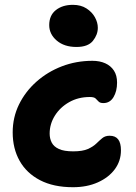

<svg xmlns="http://www.w3.org/2000/svg" viewBox="-20 -773 570 802"><path d="M285 9Q203.6 9 147.3 -20.3Q91 -49.6 62 -101.1Q33 -152.6 33 -220Q33 -282.8 59.5 -336.8Q86 -390.8 132.3 -431.9Q178.6 -473 238.5 -496Q298.4 -519 366 -519Q396.6 -519 419.7 -508.6Q442.8 -498.2 455.9 -478.1Q469 -458 469 -428Q469 -392 454.1 -367.2Q439.2 -342.4 411.8 -342.4Q397.8 -342.4 391.7 -349Q385.6 -355.6 379.2 -361.7Q372.8 -367.8 355 -367.8Q306.8 -367.8 268.9 -346.3Q231 -324.8 209.2 -289.9Q187.4 -255 187.4 -215Q187.4 -194.2 196.1 -177.3Q204.8 -160.4 226.1 -150.6Q247.4 -140.8 285.8 -140.8Q325.2 -140.8 347.2 -150.7Q369.2 -160.6 382.3 -173.4Q395.4 -186.2 407.4 -196.1Q419.4 -206 438 -206Q461.8 -206 473.5 -191Q485.2 -176 485.2 -145Q485.2 -100.6 459.5 -66Q433.8 -31.4 388.5 -11.2Q343.2 9 285 9ZM299.4 -576.8Q248.2 -576.8 216.9 -603.6Q185.6 -630.4 185.6 -668.2Q185.6 -708.8 213.3 -730.8Q241 -752.8 284.4 -752.8Q317.8 -752.8 341.1 -737.8Q364.4 -722.8 376.5 -700.9Q388.6 -679 388.6 -656.8Q388.6 -628 368.1 -602.4Q347.6 -576.8 299.4 -576.8Z"/></svg>

Font: Shantell Sans Light
Style: Regular
Weight: 300
Designer: Stephen Nixon, Anya Danilova, Shantell Martin
Foundry: Arrow Type
Version: Version 1.011;[c5ecc13dd]